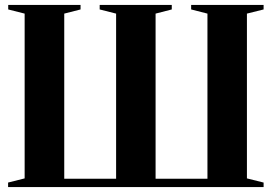

<svg xmlns="http://www.w3.org/2000/svg" viewBox="-20 -763 1108 783"><path d="M13 0V-18.5L80.5 -35.5V-707.5L13.5 -724.5V-743H308.5V-724.5L242 -707.5V-34H453.5V-707.5L386.5 -724.5V-743H680.5V-724.5L614.5 -707.5V-34H826V-707.5L759.5 -724.5V-743H1055V-724.5L987 -707.5V-35.5L1055 -18.5V0Z"/></svg>

Font: Merriweather 144pt
Style: Bold
Weight: 700
Version: Version 2.100